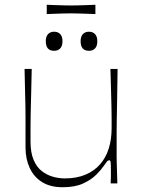

<svg xmlns="http://www.w3.org/2000/svg" viewBox="-20 -769 596 805"><path d="M243 16Q191 16 156.5 -5.5Q122 -27 104.5 -65Q87 -103 87 -150Q87 -194 87 -224Q87 -254 87 -278Q87 -302 86.5 -328Q86 -354 85 -389.5Q84 -425 83 -480H113Q112 -425 111 -389.5Q110 -354 109.5 -329Q109 -304 108.5 -283Q108 -262 108 -237Q108 -212 108 -175Q108 -129 121 -98.5Q134 -68 155.5 -51.5Q177 -35 202 -28Q227 -21 252 -21Q301 -21 338 -36.5Q375 -52 399.5 -80Q424 -108 436 -146.5Q448 -185 448 -231Q448 -256 448 -273Q448 -290 447.5 -312Q447 -334 446 -373Q445 -412 443 -480H473Q472 -398 471 -346Q470 -294 469.5 -263Q469 -232 469 -213.5Q469 -195 469 -181.5Q469 -168 469 -151Q469 -128 469 -113.5Q469 -99 469.5 -85.5Q470 -72 470.5 -52.5Q471 -33 472 0H444Q445 -17 445 -29Q445 -41 445 -50Q445 -80 444 -88.5Q443 -97 438 -97Q433 -97 429 -92.5Q425 -88 414 -72Q404 -57 383 -36Q362 -15 328 0.5Q294 16 243 16ZM207 -556Q172 -556 172 -596Q172 -616 181.5 -626Q191 -636 207 -636Q223 -636 232.5 -626Q242 -616 242 -596Q242 -576 232.5 -566Q223 -556 207 -556ZM353 -556Q318 -556 318 -596Q318 -616 327.5 -626Q337 -636 353 -636Q369 -636 378.5 -626Q388 -616 388 -596Q388 -576 378.5 -566Q369 -556 353 -556ZM176 -710V-749Q198 -748 215.5 -747.5Q233 -747 248 -746.5Q263 -746 277 -746Q292 -746 307 -746.5Q322 -747 340 -747.5Q358 -748 380 -749V-710Q358 -711 340 -711.5Q322 -712 306.5 -712.5Q291 -713 276 -713Q262 -713 247.5 -712.5Q233 -712 215.5 -711.5Q198 -711 176 -710Z"/></svg>

Font: Ojuju ExtraLight
Style: Regular
Weight: 200
Designer: Chisaokwu Joboson, Mirko Velimirovic
Foundry: Udi Foundry
Version: Version 1.000